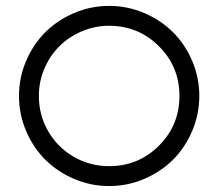

<svg xmlns="http://www.w3.org/2000/svg" viewBox="-20 -623 740 651"><path d="M44.4 -297.9Q44.4 -359.9 68.6 -416.5Q92.8 -473.1 133.8 -513.9Q174.8 -554.7 231.4 -578.9Q288.1 -603 350.1 -603Q412.1 -603 468.8 -578.9Q525.4 -554.7 566.4 -513.9Q607.4 -473.1 631.6 -416.5Q655.8 -359.9 655.8 -297.9Q655.8 -235.4 631.6 -178.7Q607.4 -122.1 566.4 -81.3Q525.4 -40.5 469 -16.4Q412.6 7.8 350.1 7.8Q287.6 7.8 231.2 -16.4Q174.8 -40.5 133.8 -81.3Q92.8 -122.1 68.6 -178.7Q44.4 -235.4 44.4 -297.9ZM350.1 -59.6Q449.2 -59.6 518.8 -128.9Q588.4 -198.2 588.4 -297.9Q588.4 -397 518.8 -466.3Q449.2 -535.6 350.1 -535.6Q301.3 -535.6 257.3 -516.8Q213.4 -498 181.4 -466.3Q149.4 -434.6 130.6 -390.6Q111.8 -346.7 111.8 -297.9Q111.8 -232.4 143.6 -177.7Q175.3 -123 230.2 -91.3Q285.2 -59.6 350.1 -59.6Z"/></svg>

Font: Now
Style: Regular
Weight: 400
Designer: Alfredo Marco Pradil
Foundry: Alfredo Marco Pradil
Version: Version 1.200;hotconv 1.0.109;makeotfexe 2.5.65596